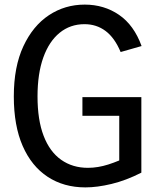

<svg xmlns="http://www.w3.org/2000/svg" viewBox="-20 -801 690 834"><path d="M498 -51V-315L516 -298H338V-379H594V-51Q527 -17 464.5 -2Q402 13 351 13Q257 13 187 -33Q117 -79 78.5 -167Q40 -255 40 -382Q40 -511 81.5 -600Q123 -689 192.5 -735Q262 -781 348 -781Q432 -781 497 -736.5Q562 -692 595 -601L504 -575Q478 -637 438.5 -666.5Q399 -696 347 -696Q285 -696 239 -658.5Q193 -621 168 -551Q143 -481 143 -382Q143 -280 169.5 -211Q196 -142 245.5 -107Q295 -72 362 -72Q405 -72 450.5 -86.5Q496 -101 551 -128Z"/></svg>

Font: Yaldevi Medium
Style: Regular
Weight: 500
Designer: Sol Matas, Rajitha Manaperi, Kosala Senevirathne
Foundry: Mooniak
Version: Version 1.100